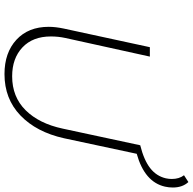

<svg xmlns="http://www.w3.org/2000/svg" viewBox="-22 -852 880 877"><g transform="rotate(90 418.5 -414.0)"><path d="M837 -763Q837 -744 833 -727Q812 -634 683 -598L612 -266Q584 -140 508 -67Q432 6 319 6Q221 6 162 -48.5Q103 -103 103 -196Q103 -227 111 -265L196 -658H239L154 -272Q147 -240 147 -206Q147 -123 197 -76Q247 -29 329 -29Q423 -29 484 -90.5Q545 -152 568 -260L644 -614Q712 -631 748.5 -659.5Q785 -688 795 -731Q798 -745 798 -758Q798 -792 781 -814L812 -834Q837 -807 837 -763Z"/></g></svg>

Font: Ysabeau Light
Style: Italic
Weight: 300
Italic angle: -12°
Designer: Christian Thalmann (Catharsis Fonts)
Version: Version 0.003